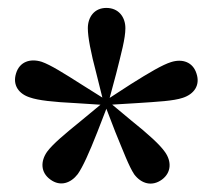

<svg xmlns="http://www.w3.org/2000/svg" viewBox="-20 -849 525 475"><path d="M236.6 -594.2H247.9L267.4 -666.8C280 -717.1 290.2 -753.8 290.2 -779.2C290.2 -806.8 273.5 -829.4 243.1 -829.4C213.4 -829.4 197.3 -806.8 197.3 -779.2C197.3 -757.2 204.5 -719.6 218.5 -666.8ZM241.6 -589.1 244.6 -600.5 182.5 -639.5C137.9 -667.9 105.2 -688.4 83.2 -696.1C54.9 -705 28.3 -696.5 19.6 -667.1C10.7 -638.2 26.7 -616.6 53.8 -608C74.3 -600.7 111.9 -596.6 167.1 -593.9ZM247.6 -591.4 238.6 -598.2 181.3 -550.8C140.4 -517.6 110.8 -492.9 96.6 -473.7C80 -450.2 80.1 -422.5 104.5 -404.9C129.2 -386.6 155.2 -395.9 172.4 -418.3C184.6 -435.6 200.5 -470.6 220.7 -522ZM247.6 -598.5 238.6 -591.9 265.1 -523C285.5 -473.6 298.9 -437.5 312.1 -417.6C329.5 -394.5 356 -386.6 380.9 -404.9C404.4 -422.5 404.5 -450.2 388.1 -473C375.9 -490.7 346.9 -517.2 304.8 -550.8ZM241.6 -600.5 244.6 -589.4 318.8 -593.9C371.4 -597.4 408.8 -599.2 432.2 -607C459.5 -615.9 476 -637.5 466.1 -667.1C457.2 -695.5 431.3 -704.3 403.2 -695.4C382.7 -689.1 349.4 -669.6 303.7 -640.8Z"/></svg>

Font: Source Han Serif CN VF
Style: Regular
Weight: 250
Designer: Ryoko NISHIZUKA 西塚涼子 (kana & ideographs); Frank Grießhammer (Latin, Greek & Cyrillic); Wenlong ZHANG 张文龙 (bopomofo); San
Foundry: Adobe
Version: Version 2.002;hotconv 1.1.0;makeotfexe 2.6.0